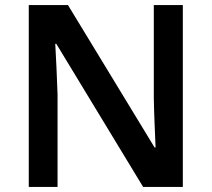

<svg xmlns="http://www.w3.org/2000/svg" viewBox="-20 -734 831 754"><path d="M698 0V-714H584V-349C585 -283 589 -207 591 -155H587L247 -714H93V0H206V-363C204 -433 200 -503 197 -562H201L542 0Z"/></svg>

Font: Noto Sans New Tai Lue Semibold
Style: Regular
Weight: 600
Designer: Monotype Design Team
Foundry: Monotype Imaging Inc.
Version: Version 2.004